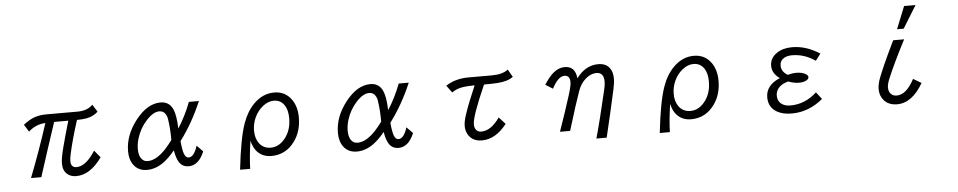

<svg xmlns="http://www.w3.org/2000/svg" viewBox="-48 -1292 9096 1823"><g transform="rotate(-5 4500.0 -380.5)"><path d="M171.9 -484.9Q229.5 -530.3 280.3 -547.9Q330.1 -564.9 394 -564.9H689Q784.7 -564.9 835 -618.2L878.9 -547.9Q835 -506.3 770.5 -494.1Q734.9 -487.3 677.7 -486.8Q620.6 -309.6 591.3 -176.8Q580.6 -128.9 580.6 -103Q580.6 -41 634.8 -41Q724.6 -41 814 -182.1L870.1 -113.8Q757.8 43.9 625.5 43.9Q573.2 43.9 540 15.6Q499 -19.5 499 -86.9Q499 -135.7 524.9 -235.8Q553.7 -347.2 594.7 -486.8H460Q382.8 -255.4 293 24.9H194.8Q297.9 -240.2 376 -483.9Q284.2 -479.5 214.8 -416Z M1845.7 -85Q1792 43.9 1696.8 43.9Q1636.7 43.9 1605.5 -5.4Q1581.1 -43.5 1568.8 -119.1Q1510.3 -48.3 1458.5 -11.2Q1381.8 43.9 1299.8 43.9Q1217.3 43.9 1172.9 -16.1Q1134.8 -67.4 1134.8 -147.5Q1134.8 -301.8 1245.6 -442.4Q1356 -583 1481.9 -583Q1564.9 -583 1599.1 -506.3Q1625.5 -446.8 1628.9 -321.8Q1700.2 -431.6 1751 -564.9H1846.7Q1758.3 -357.9 1639.6 -201.2Q1647 -116.2 1660.6 -79.1Q1675.8 -39.1 1703.1 -39.1Q1754.4 -39.1 1787.6 -144ZM1553.7 -220.7Q1553.7 -329.1 1539.1 -422.4Q1536.1 -441.4 1527.8 -458Q1506.8 -500 1462.9 -500Q1405.3 -500 1340.3 -429.2Q1273.9 -357.4 1244.6 -261.2Q1229 -209.5 1229 -161.1Q1229 -110.8 1246.1 -79.6Q1268.6 -39.1 1313 -39.1Q1376.5 -39.1 1445.8 -97.2Q1481.4 -127.4 1518.6 -173.8Q1553.7 -217.3 1553.7 -220.7Z M2179.2 119.1Q2211.9 -178.2 2261.7 -317.9Q2300.8 -427.7 2369.1 -496.6Q2455.1 -583 2564.5 -583Q2672.4 -583 2732.4 -495.1Q2778.3 -427.2 2778.3 -326.2Q2778.3 -193.8 2709.5 -100.1Q2625 15.1 2487.8 15.1Q2397.9 15.1 2345.2 -49.3Q2315.9 -85.4 2301.3 -147Q2278.3 8.3 2275.4 119.1ZM2554.7 -505.9Q2498.5 -505.9 2446.3 -462.9Q2399.9 -424.8 2372.1 -366.7Q2343.3 -306.2 2343.3 -239.7Q2343.3 -164.1 2379.4 -116.2Q2419.4 -64 2487.8 -64Q2564.9 -64 2622.1 -133.3Q2686.5 -210.9 2686.5 -326.7Q2686.5 -405.8 2655.3 -452.6Q2619.1 -505.9 2554.7 -505.9Z M3845.7 -85Q3792 43.9 3696.8 43.9Q3636.7 43.9 3605.5 -5.4Q3581.1 -43.5 3568.8 -119.1Q3510.3 -48.3 3458.5 -11.2Q3381.8 43.9 3299.8 43.9Q3217.3 43.9 3172.9 -16.1Q3134.8 -67.4 3134.8 -147.5Q3134.8 -301.8 3245.6 -442.4Q3356 -583 3481.9 -583Q3564.9 -583 3599.1 -506.3Q3625.5 -446.8 3628.9 -321.8Q3700.2 -431.6 3751 -564.9H3846.7Q3758.3 -357.9 3639.6 -201.2Q3647 -116.2 3660.6 -79.1Q3675.8 -39.1 3703.1 -39.1Q3754.4 -39.1 3787.6 -144ZM3553.7 -220.7Q3553.7 -329.1 3539.1 -422.4Q3536.1 -441.4 3527.8 -458Q3506.8 -500 3462.9 -500Q3405.3 -500 3340.3 -429.2Q3273.9 -357.4 3244.6 -261.2Q3229 -209.5 3229 -161.1Q3229 -110.8 3246.1 -79.6Q3268.6 -39.1 3313 -39.1Q3376.5 -39.1 3445.8 -97.2Q3481.4 -127.4 3518.6 -173.8Q3553.7 -217.3 3553.7 -220.7Z M4199.2 -504.9Q4289.1 -564.9 4417 -564.9H4637.2Q4742.7 -564.9 4793.5 -606.9L4835.4 -533.7Q4784.2 -495.1 4688 -488.3Q4645 -484.9 4557.1 -484.9Q4427.7 -192.4 4427.7 -117.2Q4427.7 -85 4442.4 -65.4Q4459.5 -42 4492.7 -42Q4585.4 -42 4668.5 -161.1L4729 -94.7Q4621.6 42 4493.2 42Q4408.7 42 4368.2 -15.1Q4339.8 -54.2 4339.8 -107.4Q4339.8 -152.8 4362.8 -219.7Q4398.9 -326.7 4467.3 -484.9Q4379.4 -484.4 4331.1 -473.1Q4287.1 -462.9 4250 -436Z M5236.3 24.9Q5303.2 -166 5349.1 -312.5Q5377 -401.4 5377 -434.6Q5377 -501 5324.7 -501Q5264.2 -501 5206.1 -388.2L5136.2 -432.1Q5180.7 -501 5217.8 -534.2Q5272.5 -583 5335 -583Q5434.6 -583 5445.3 -466.3Q5531.7 -583 5653.3 -583Q5730 -583 5765.1 -530.8Q5790.5 -493.7 5790.5 -432.6Q5790.5 -394 5776.9 -331.5Q5725.1 -95.2 5673.3 119.1H5575.2Q5622.1 -46.9 5689.9 -338.4Q5700.2 -382.3 5700.2 -411.6Q5700.2 -501 5629.4 -501Q5575.7 -501 5524.9 -457Q5477.1 -416 5451.7 -344.7Q5409.7 -226.6 5342.8 -6.3L5333 24.9Z M6179.2 119.1Q6211.9 -178.2 6261.7 -317.9Q6300.8 -427.7 6369.1 -496.6Q6455.1 -583 6564.5 -583Q6672.4 -583 6732.4 -495.1Q6778.3 -427.2 6778.3 -326.2Q6778.3 -193.8 6709.5 -100.1Q6625 15.1 6487.8 15.1Q6397.9 15.1 6345.2 -49.3Q6315.9 -85.4 6301.3 -147Q6278.3 8.3 6275.4 119.1ZM6554.7 -505.9Q6498.5 -505.9 6446.3 -462.9Q6399.9 -424.8 6372.1 -366.7Q6343.3 -306.2 6343.3 -239.7Q6343.3 -164.1 6379.4 -116.2Q6419.4 -64 6487.8 -64Q6564.9 -64 6622.1 -133.3Q6686.5 -210.9 6686.5 -326.7Q6686.5 -405.8 6655.3 -452.6Q6619.1 -505.9 6554.7 -505.9Z M7742.2 -68.8Q7606.4 43.9 7445.3 43.9Q7357.9 43.9 7302.7 11.2Q7225.1 -34.7 7225.1 -128.9Q7225.1 -244.1 7359.9 -300.8Q7288.1 -352.1 7288.1 -423.3Q7288.1 -497.1 7354 -542.5Q7412.6 -583 7501 -583Q7635.7 -583 7764.2 -499L7715.3 -435.1Q7611.8 -506.8 7494.1 -506.8Q7450.2 -506.8 7420.9 -490.7Q7377.9 -466.8 7377.9 -418.5Q7377.9 -359.9 7438 -325.2Q7481.9 -337.4 7520 -337.4Q7573.7 -337.4 7607.4 -317.9Q7631.8 -303.7 7631.8 -286.1Q7631.8 -269 7607.9 -255.9Q7580.6 -241.2 7538.1 -241.2Q7490.2 -241.2 7436 -262.2Q7396.5 -251.5 7371.1 -233.9Q7316.9 -196.3 7316.9 -137.2Q7316.9 -79.1 7363.3 -51.3Q7393.6 -33.2 7439 -33.2Q7578.6 -33.2 7689.9 -136.2Z M8509.3 -666 8595.2 -879.9H8704.6L8572.8 -666ZM8619.6 -183.1 8696.8 -137.7Q8592.3 43.9 8449.2 43.9Q8369.6 43.9 8324.7 -5.9Q8285.6 -50.3 8285.6 -115.2Q8285.6 -158.7 8307.1 -217.3Q8324.7 -264.2 8359.6 -343Q8394.5 -421.9 8447.8 -531.7L8463.9 -564.9H8567.9Q8510.3 -453.1 8467.3 -363.3Q8424.3 -273.4 8396 -205.1Q8375 -153.8 8375 -122.6Q8375 -86.9 8393.1 -65.4Q8414.6 -39.1 8451.2 -39.1Q8544.4 -39.1 8619.6 -183.1Z"/></g></svg>

Font: BIZ UDGothic
Style: Regular
Weight: 400
Monospace: yes
Designer: TypeBank Co., Ltd.
Foundry: Morisawa Inc.
Version: Version 1.05